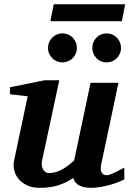

<svg xmlns="http://www.w3.org/2000/svg" viewBox="-20 -882 616 914"><path d="M571.8 -27.8Q561.5 -22.5 543.7 -15.4Q525.9 -8.3 504.2 -2.2Q482.4 3.9 459 8.1Q435.5 12.2 414.1 12.2Q388.2 12.2 372.1 6.8Q356 1.5 346.9 -6.1Q337.9 -13.7 334 -21.7Q330.1 -29.8 329.1 -35.2Q295.9 -12.2 257.3 0Q218.8 12.2 169.9 12.2Q132.8 12.2 107.2 -0.5Q81.5 -13.2 66.7 -32.2Q51.8 -51.3 47.1 -74Q42.5 -96.7 46.9 -117.2L111.8 -423.8L27.8 -433.1V-466.8L192.9 -500H262.2L180.2 -117.2Q177.7 -105.5 179 -94.7Q180.2 -84 184.6 -75.9Q189 -67.9 196.3 -63Q203.6 -58.1 212.9 -58.1Q229.5 -58.1 245.4 -62.7Q261.2 -67.4 276.1 -75.7Q291 -84 305.2 -94.7Q319.3 -105.5 333 -118.2L411.1 -487.8H543.9L461.9 -100.1Q456.1 -72.3 464.1 -60.1Q472.2 -47.9 487.8 -47.9Q491.7 -47.9 496.8 -49.1Q502 -50.3 511 -54Q520 -57.6 534.4 -64.7Q548.8 -71.8 571.8 -84ZM346.2 -653.8Q346.2 -639.6 340.8 -627.2Q335.4 -614.7 326.2 -605.2Q316.9 -595.7 304.2 -590.3Q291.5 -585 277.3 -585Q263.2 -585 250.5 -590.3Q237.8 -595.7 228.5 -605.2Q219.2 -614.7 213.9 -627.2Q208.5 -639.6 208.5 -653.8Q208.5 -668 213.9 -680.7Q219.2 -693.4 228.5 -702.9Q237.8 -712.4 250.5 -717.8Q263.2 -723.1 277.3 -723.1Q291.5 -723.1 304.2 -717.8Q316.9 -712.4 326.2 -702.9Q335.4 -693.4 340.8 -680.7Q346.2 -668 346.2 -653.8ZM556.2 -653.8Q556.2 -639.6 550.8 -627.2Q545.4 -614.7 536.1 -605.2Q526.9 -595.7 514.2 -590.3Q501.5 -585 487.3 -585Q473.1 -585 460.7 -590.3Q448.2 -595.7 439 -605.2Q429.7 -614.7 424.6 -627.2Q419.4 -639.6 419.4 -653.8Q419.4 -668 424.6 -680.7Q429.7 -693.4 439 -702.9Q448.2 -712.4 460.7 -717.8Q473.1 -723.1 487.3 -723.1Q501.5 -723.1 514.2 -717.8Q526.9 -712.4 536.1 -702.9Q545.4 -693.4 550.8 -680.7Q556.2 -668 556.2 -653.8ZM560.5 -781.2H219.7L235.8 -861.8H575.7Z"/></svg>

Font: Charis SIL
Style: Bold Italic
Weight: 700
Italic angle: -11°
Foundry: SIL International
Version: Version 4.112